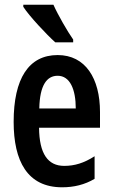

<svg xmlns="http://www.w3.org/2000/svg" viewBox="-20 -786 479 816"><path d="M207 -766H79V-757C104 -718 178 -639 215 -606H291V-618C267 -652 226 -723 207 -766ZM225 -552C102 -552 38 -452 38 -268C38 -102 96 10 244 10C294 10 340 -1 382 -26V-122C337 -93 297 -81 253 -81C183 -81 147 -133 146 -243H405V-310C405 -453 343 -552 225 -552ZM225 -464C277 -464 302 -407 302 -325H147C149 -424 179 -464 225 -464Z"/></svg>

Font: Noto Sans Gujarati ExtraCondensed SemiBold
Style: Regular
Weight: 600
Width: 2
Designer: Jelle Bosma - Monotype Design Team, Universal Thirst
Foundry: Monotype Imaging Inc.
Version: Version 2.106